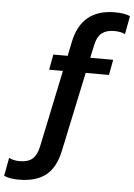

<svg xmlns="http://www.w3.org/2000/svg" viewBox="-158 -791 746 1068"><g transform="rotate(5 215.0 -257.0)"><path d="M-95 216 -76 114Q-50 127 -17 127Q30 127 54.5 106Q79 85 89 40L180 -394H103L119 -480H199L216 -563Q255 -744 440 -744Q494 -744 525 -730L506 -628Q482 -640 445 -640Q402 -640 376.5 -620.5Q351 -601 341 -554L325 -480H453L437 -394H307L213 49Q193 144 138.5 187Q84 230 -11 230Q-62 230 -95 216Z"/></g></svg>

Font: Prompt Medium
Style: Regular
Weight: 500
Designer: Katatrad Team
Foundry: CadsonDemak
Version: Version 1.000